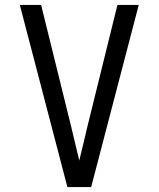

<svg xmlns="http://www.w3.org/2000/svg" viewBox="-20 -755 640 775"><path d="M252 0 60 -735H146L267 -245Q275 -210 283.5 -175.5Q292 -141 300 -107Q308 -141 316.5 -175.5Q325 -210 333 -245L454 -735H540L476 -490L348 0Z"/></svg>

Font: Iosevka Custom Extended
Style: Regular
Weight: 400
Width: 7
Monospace: yes
Designer: Belleve Invis
Foundry: Belleve Invis
Version: Version 11.2.4; ttfautohint (v1.8.4)